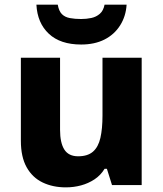

<svg xmlns="http://www.w3.org/2000/svg" viewBox="-20 -798 703 828"><path d="M591 -549V0H463L441 -70H431Q414 -42 387.5 -24.5Q361 -7 329.5 1.5Q298 10 264 10Q208 10 164 -11Q120 -32 95 -76.5Q70 -121 70 -191V-549H239V-238Q239 -182 257.5 -153Q276 -124 317 -124Q358 -124 381 -144Q404 -164 413 -203.5Q422 -243 422 -299V-549ZM526 -778Q523 -728 498 -688.5Q473 -649 430.5 -627.5Q388 -606 330 -606Q240 -606 190.5 -652.5Q141 -699 137 -778H229Q234 -750 247 -737Q260 -724 281.5 -720Q303 -716 330 -716Q353 -716 374 -720.5Q395 -725 410.5 -738.5Q426 -752 431 -778Z"/></svg>

Font: Noto Sans Hebrew ExtraBold
Style: Regular
Weight: 800
Designer: Monotype Design Team
Foundry: Monotype Imaging Inc.
Version: Version 2.003